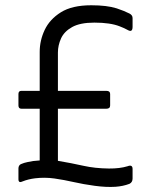

<svg xmlns="http://www.w3.org/2000/svg" viewBox="-20 -696 566 736"><path d="M132.2 -497.2Q132.2 -540.7 151.3 -581.3Q170.5 -622 213.4 -648.9Q256.3 -675.8 329.8 -675.8Q390 -675.8 427.2 -664Q455.3 -654.7 476.2 -644.2Q488.2 -638 488.2 -626.8V-593.3Q488.2 -570.5 470 -580.8Q457 -588.2 438.5 -595.2Q402.7 -609.3 341.7 -609.3Q287.2 -609.3 256.6 -592.3Q226 -575.3 214 -548.7Q202 -522 202 -494.7V-79.5Q254.2 -70.7 299.2 -60.6Q344.2 -50.5 397.8 -50Q439 -49.7 468.8 -58.7Q488.2 -66.3 488.2 -48.2V-11.8Q488.2 2.8 476.2 8.7Q451.7 18 422.7 20Q387.3 22.3 343.2 16.3Q299.2 10.3 262.4 1.9Q225.7 -6.5 188.6 -11.8Q151.5 -17 114.5 -12.5Q88.2 -9.2 67.7 -1Q50.7 7.5 50.7 -9V-50.3Q50.7 -61.7 59.8 -66.7Q72.2 -72.2 85.8 -74.8Q105.5 -79.5 132.2 -81ZM50.7 -291.7V-335.7Q50.7 -347.7 61.7 -347.7H388.3Q402.2 -347.7 402.2 -335.7V-291.8Q402.2 -279.2 387.7 -279.2H62.2Q50.7 -279.2 50.7 -291.7Z"/></svg>

Font: Vivano Light
Style: Regular
Weight: 300
Designer: Joe Prince, Josias Burgherr
Version: Version 2.064;September 19, 2022;FontCreator 14.0.0.2877 64-